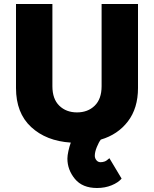

<svg xmlns="http://www.w3.org/2000/svg" viewBox="-20 -700 770 960"><path d="M488 -269V-680H670V-260Q670 -159 619.5 -93Q569 -27 484 -2Q474 11 464 35.5Q454 60 454 79Q454 91 462 101Q470 111 483 111Q493 111 503 107.5Q513 104 527 91L588 193Q571 213 538 226.5Q505 240 465 240Q392 240 354.5 194.5Q317 149 317 93Q317 78 322 55Q327 32 334 13Q211 5 135.5 -65Q60 -135 60 -260V-680H242V-269Q242 -205 276.5 -171.5Q311 -138 365 -138Q419 -138 453.5 -171.5Q488 -205 488 -269Z"/></svg>

Font: Palanquin Dark
Style: Bold
Weight: 700
Designer: Pria Ravichandran
Version: Version 1.000